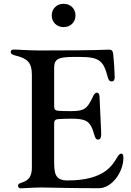

<svg xmlns="http://www.w3.org/2000/svg" viewBox="-20 -995 695 1019"><path d="M551.8 -585.6C555 -573.9 560 -562.9 572.1 -562.9C585.9 -562.9 588.4 -573.5 588.8 -586.3C589.1 -598.4 584.5 -677.6 580.3 -711.6C578.8 -723 573.9 -731.5 559.3 -731.5C531.6 -731.5 505.7 -727.3 232.6 -727.3H179.3C116.5 -728 79.2 -731.9 52.9 -731.9C41.9 -731.9 36.9 -726.6 36.9 -719.1C36.9 -710.6 42.6 -704.9 63.2 -699.9C125.4 -685 149.1 -662.3 149.1 -599.4V-99.4C146.7 -60.7 136 -38 92.7 -24.9C81 -21.3 75.6 -17.4 75.6 -8.9C75.6 -1.8 80.3 4.3 90.2 4.3C103.3 4.3 143.8 0.7 200.6 0C258.2 0.7 352.3 3.9 504.6 3.9C574.6 3.9 634.9 -82.4 634.9 -157.7C634.9 -176.5 628.6 -179.7 624.3 -179.7C615.1 -179.7 609 -171.9 601.6 -159.4C577.1 -120 535.2 -37.3 338.8 -37.3C266.3 -37.3 268.1 -82.4 267.4 -146V-339.1C267.4 -355.5 273.1 -361.5 289.4 -362.9C305.4 -364 326.7 -364.7 355.1 -365.1C432.5 -365.8 459.2 -354 476.9 -290.8C486.5 -257.1 491.1 -254.3 501.4 -254.3C510.7 -254.3 516.7 -263.5 517 -279.8C517.8 -299.4 513.1 -357.2 508.2 -482.6C507.5 -498.2 501.4 -503.2 494 -503.2C486.9 -503.2 480.1 -497.5 472.3 -480.5C443.5 -418 427.6 -405.2 357.2 -405.2C324.6 -405.2 304 -405.9 289.4 -407C273.1 -408.4 267.4 -414.8 267.4 -431.1V-636C268.1 -684.3 292.6 -691.8 367.5 -692.8H405.5C509.2 -692.8 529.8 -670.5 551.8 -585.6ZM254.6 -913C254.6 -876.4 282 -851.2 317.8 -851.2C353.3 -851.2 380.7 -876.4 380.7 -913C380.7 -949.6 353.3 -975.1 317.8 -974.8C282 -975.1 254.6 -949.6 254.6 -913Z"/></svg>

Font: Margiela Serif Medium
Style: Regular
Weight: 500
Designer: Andreas Faust, Stefan Endress
Version: Version 1.002;FEAKit 1.0